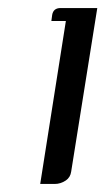

<svg xmlns="http://www.w3.org/2000/svg" viewBox="-20 -458 262 478"><path d="M80.1 0 144 -405.8H107.9L109.9 -420.9Q112.8 -438 130.9 -438H222.2L157.2 -30.8Q155.3 -16.6 144 -8.8Q130.9 0 116.2 0Z"/></svg>

Font: Hhenum
Style: Italic
Weight: 400
Designer: T. Christopher White
Version: Version 1.0